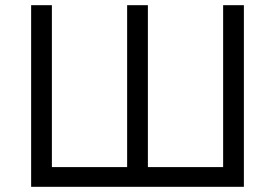

<svg xmlns="http://www.w3.org/2000/svg" viewBox="-20 -720 1060 740"><path d="M100 0H920V-700H840V-76H550V-700H470V-76H180V-700H100Z"/></svg>

Font: Fixel Display Regular
Style: Regular
Weight: 400
Designer: AlfaBravo + MacPaw
Foundry: Kyrylo Tkachov, Marchela Mozhyna, Serhii Makarenko, Maria Weinstein, Zakhar Kryvoshyya
Version: Version 1.211